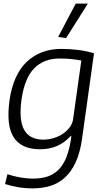

<svg xmlns="http://www.w3.org/2000/svg" viewBox="-20 -820 591 1060"><path d="M301 -616 398 -800H465L345 -610ZM160 220Q119 220 80.5 213.5Q42 207 8 196L21 142Q55 153 91 159.5Q127 166 164 166Q205 166 239 155.5Q273 145 299 121Q325 97 342.5 57.5Q360 18 370 -40L374 -68H369Q304 4 201 4Q98 4 55.5 -62Q13 -128 33 -269Q43 -338 67 -391Q91 -444 128 -479Q165 -514 213 -532Q261 -550 318 -550Q363 -550 409 -544.5Q455 -539 499 -526L433 -54Q422 24 397.5 76.5Q373 129 337.5 161Q302 193 257 206.5Q212 220 160 220ZM220 -49Q248 -49 276 -57.5Q304 -66 326.5 -81Q349 -96 365 -117.5Q381 -139 384 -165L429 -486Q401 -491 371.5 -494Q342 -497 310 -497Q222 -497 169 -443Q116 -389 99 -272Q83 -157 113.5 -103Q144 -49 220 -49Z"/></svg>

Font: Plata Sans Light
Style: Italic
Weight: 300
Italic angle: -8°
Designer: Pablo Impallari, Andres Torresi, & Cristiano Sobral
Foundry: Pablo Impallari, Andres Torresi, & Cristiano Sobral
Version: Version 1.00;December 28, 2019;FontCreator 12.0.0.2547 64-bi